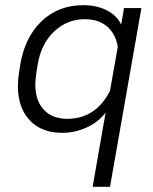

<svg xmlns="http://www.w3.org/2000/svg" viewBox="-20 -501 591 740"><path d="M387 -67Q359 -30 313.5 -9.5Q268 11 220 11Q140 11 94.5 -37.5Q49 -86 49 -169Q49 -196 53 -219L58 -251Q75 -356 139.5 -418.5Q204 -481 301 -481Q353 -481 392 -461Q431 -441 447 -406L458 -470H525L404 219H337ZM404 -151 434 -321Q425 -372 392 -399.5Q359 -427 307 -427Q238 -427 188 -379Q138 -331 125 -251L120 -219Q116 -189 116 -176Q116 -114 148.5 -78.5Q181 -43 239 -43Q349 -43 404 -151Z"/></svg>

Font: KoHo
Style: Italic
Weight: 400
Italic angle: -10°
Designer: Cadson Demak & Katatrad Team
Foundry: Cadson Demak Co.,Ltd.
Version: Version 1.000